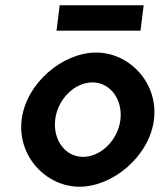

<svg xmlns="http://www.w3.org/2000/svg" viewBox="-20 -694 613 727"><path d="M524 -674H206L194 -578H512ZM189 -241C198 -318 262 -382 330 -382C397 -382 445 -318 436 -241C427 -164 362 -100 295 -100C227 -100 180 -164 189 -241ZM62 -241C45 -103 154 13 281 13C408 13 546 -103 563 -241C580 -379 471 -495 344 -495C217 -495 79 -379 62 -241Z"/></svg>

Font: Bluebird
Style: NrwObl
Weight: 400
Designer: Jasper
Foundry: Cannot Into Space Fonts
Version: Version 0.98